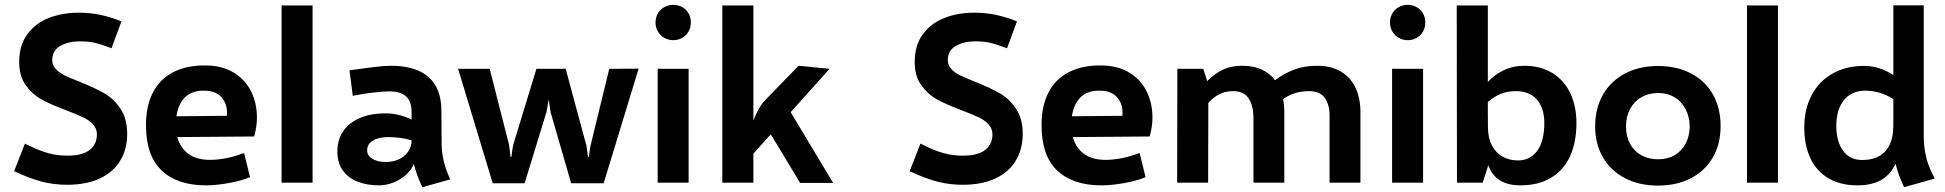

<svg xmlns="http://www.w3.org/2000/svg" viewBox="-20 -763 8126 802"><path d="M39.1 -47.9 84 -163.1Q141.1 -134.3 180.2 -123.5Q219.2 -112.8 260.7 -112.8Q325.2 -112.8 355 -137Q384.8 -161.1 384.8 -201.7Q384.8 -226.1 368.4 -243.7Q352.1 -261.2 327.4 -272.9Q302.7 -284.7 257.8 -301.8Q195.3 -325.2 155.8 -346.4Q116.2 -367.7 88.1 -406.2Q60.1 -444.8 60.1 -504.4Q60.1 -573.7 94.2 -620.1Q128.4 -666.5 184.6 -688.2Q240.7 -710 308.6 -710Q357.9 -710 401.4 -700.4Q444.8 -690.9 487.3 -673.8L445.8 -561.5L433.6 -565.9Q403.3 -577.6 377 -584Q350.6 -590.3 313.5 -590.3Q265.6 -590.3 231.9 -571.3Q198.2 -552.2 198.2 -511.7Q198.2 -490.7 212.6 -475.1Q227.1 -459.5 249.3 -448.5Q271.5 -437.5 311.5 -421.9Q373.5 -397 413.6 -374.5Q453.6 -352.1 482.4 -310.3Q511.2 -268.6 511.2 -204.6Q511.2 -139.2 481.7 -91.1Q452.1 -43 396 -17.1Q339.8 8.8 260.7 8.8Q204.6 8.8 154.3 -4.4Q104 -17.6 39.1 -47.9Z M1053.2 -272.5Q1053.2 -233.4 1041.5 -192.9L720.7 -190.4Q732.9 -145 767.3 -120.1Q801.8 -95.2 856.9 -95.2Q889.6 -95.2 926.3 -102.5Q962.9 -109.9 999.5 -124L1024.4 -22.9Q989.7 -8.3 936.5 1.5Q883.3 11.2 839.8 11.2Q721.2 11.2 655.5 -50.5Q589.8 -112.3 589.8 -240.7Q589.8 -320.8 618.9 -376.7Q647.9 -432.6 702.9 -461.2Q757.8 -489.7 835 -489.7Q908.2 -489.7 957.3 -459.2Q1006.3 -428.7 1029.8 -379.4Q1053.2 -330.1 1053.2 -272.5ZM928.2 -292Q928.2 -331.1 904.5 -357.7Q880.9 -384.3 830.6 -384.3Q779.8 -384.3 752 -355.7Q724.1 -327.1 716.8 -277.3L927.7 -279.3Q928.2 -283.7 928.2 -292Z M1156.2 -740.2H1285.6V0H1156.2Z M1744.1 19Q1720.7 -29.8 1708.5 -78.6Q1699.2 -54.2 1676.8 -33.7Q1654.3 -13.2 1624.3 -1Q1594.2 11.2 1563.5 11.2Q1513.7 11.2 1474.4 -3.9Q1435.1 -19 1412.1 -50.8Q1389.2 -82.5 1389.2 -129.9Q1389.2 -179.2 1413.8 -215.1Q1438.5 -251 1483.9 -270.3Q1529.3 -289.6 1590.3 -289.6Q1645 -289.6 1699.2 -263.7V-294.9Q1699.2 -339.8 1675.8 -360.6Q1652.3 -381.3 1606.9 -381.3Q1582.5 -381.3 1537.4 -376.2Q1492.2 -371.1 1453.6 -362.8L1439.9 -469.2Q1508.8 -479 1547.9 -483.6Q1586.9 -488.3 1613.3 -488.3Q1716.3 -488.3 1769.8 -441.4Q1823.2 -394.5 1823.7 -301.8L1824.7 -161.1Q1825.2 -89.4 1860.8 -13.7ZM1699.2 -176.8Q1654.3 -190.4 1602.5 -190.4Q1561 -190.4 1537.1 -175.5Q1513.2 -160.6 1513.7 -134.3Q1513.7 -113.3 1535.2 -99.9Q1556.6 -86.4 1591.3 -86.4Q1623 -86.4 1647.7 -98.4Q1672.4 -110.4 1685.8 -130.9Q1699.2 -151.4 1699.2 -176.8Z M1893.6 -475.6H2025.4L2106 -159.7Q2107.4 -150.4 2109.4 -134.8Q2111.3 -119.1 2112.3 -107.9H2116.2Q2117.2 -118.2 2120.1 -137.5Q2123 -156.7 2125 -162.1L2220.7 -475.6H2342.8L2429.2 -155.8Q2431.2 -147 2433.3 -130.6Q2435.5 -114.3 2436 -107.4H2439.9Q2440.9 -116.2 2443.1 -132.8Q2445.3 -149.4 2446.8 -154.8L2524.9 -475.6L2647.5 -476.1L2501.5 2.4H2365.7L2280.3 -293Q2278.8 -299.3 2276.4 -316.9Q2273.9 -334.5 2272.9 -343.8H2271Q2270 -334.5 2266.8 -316.9Q2263.7 -299.3 2262.2 -293.5L2171.4 2.4H2038.1Z M2718.3 -669.4Q2718.3 -689.9 2728 -706.8Q2737.8 -723.6 2754.6 -733.2Q2771.5 -742.7 2792.5 -742.7Q2813 -742.7 2829.8 -733.2Q2846.7 -723.6 2856.2 -706.8Q2865.7 -689.9 2865.7 -669.4Q2865.7 -648.4 2856.2 -631.6Q2846.7 -614.7 2829.8 -605Q2813 -595.2 2792.5 -595.2Q2771.5 -595.2 2754.6 -605Q2737.8 -614.7 2728 -631.6Q2718.3 -648.4 2718.3 -669.4ZM2727.1 -475.6H2856.4V0H2727.1Z M3199.7 -202.1 3127 -121.1V0H2997.1V-740.2H3127V-260.3Q3149.9 -317.4 3174.8 -343.3L3315.9 -488.3L3445.3 -475.6L3282.7 -294.4L3460 1H3322.3Z M3779.8 -47.9 3824.7 -163.1Q3881.8 -134.3 3920.9 -123.5Q3960 -112.8 4001.5 -112.8Q4065.9 -112.8 4095.7 -137Q4125.5 -161.1 4125.5 -201.7Q4125.5 -226.1 4109.1 -243.7Q4092.8 -261.2 4068.1 -272.9Q4043.5 -284.7 3998.5 -301.8Q3936 -325.2 3896.5 -346.4Q3856.9 -367.7 3828.9 -406.2Q3800.8 -444.8 3800.8 -504.4Q3800.8 -573.7 3835 -620.1Q3869.1 -666.5 3925.3 -688.2Q3981.4 -710 4049.3 -710Q4098.6 -710 4142.1 -700.4Q4185.5 -690.9 4228 -673.8L4186.5 -561.5L4174.3 -565.9Q4144 -577.6 4117.7 -584Q4091.3 -590.3 4054.2 -590.3Q4006.3 -590.3 3972.7 -571.3Q3939 -552.2 3939 -511.7Q3939 -490.7 3953.4 -475.1Q3967.8 -459.5 3990 -448.5Q4012.2 -437.5 4052.2 -421.9Q4114.3 -397 4154.3 -374.5Q4194.3 -352.1 4223.1 -310.3Q4252 -268.6 4252 -204.6Q4252 -139.2 4222.4 -91.1Q4192.9 -43 4136.7 -17.1Q4080.6 8.8 4001.5 8.8Q3945.3 8.8 3895 -4.4Q3844.7 -17.6 3779.8 -47.9Z M4793.9 -272.5Q4793.9 -233.4 4782.2 -192.9L4461.4 -190.4Q4473.6 -145 4508.1 -120.1Q4542.5 -95.2 4597.7 -95.2Q4630.4 -95.2 4667 -102.5Q4703.6 -109.9 4740.2 -124L4765.1 -22.9Q4730.5 -8.3 4677.2 1.5Q4624 11.2 4580.6 11.2Q4461.9 11.2 4396.2 -50.5Q4330.6 -112.3 4330.6 -240.7Q4330.6 -320.8 4359.6 -376.7Q4388.7 -432.6 4443.6 -461.2Q4498.5 -489.7 4575.7 -489.7Q4648.9 -489.7 4698 -459.2Q4747.1 -428.7 4770.5 -379.4Q4793.9 -330.1 4793.9 -272.5ZM4668.9 -292Q4668.9 -331.1 4645.3 -357.7Q4621.6 -384.3 4571.3 -384.3Q4520.5 -384.3 4492.7 -355.7Q4464.8 -327.1 4457.5 -277.3L4668.5 -279.3Q4668.9 -283.7 4668.9 -292Z M5662.6 -297.9V0H5533.7V-275.4Q5535.2 -322.3 5514.9 -352.3Q5494.6 -382.3 5447.8 -382.3Q5384.8 -382.3 5339.8 -348.6Q5344.7 -321.8 5344.7 -297.9V0H5215.8V-275.4Q5214.8 -322.8 5195.3 -352.5Q5175.8 -382.3 5130.9 -382.3Q5099.6 -382.3 5074.5 -370.1Q5049.3 -357.9 5027.3 -333L5026.4 0H4897L4897.9 -475.6H5006.3L5022.5 -424.3Q5056.2 -457.5 5090.1 -472.9Q5124 -488.3 5170.4 -488.3Q5215.8 -488.3 5249.8 -472.7Q5283.7 -457 5306.2 -428.2Q5344.2 -456.5 5386.2 -472.4Q5428.2 -488.3 5481 -488.3Q5540.5 -488.3 5581.3 -463.9Q5622.1 -439.5 5642.1 -396.5Q5662.1 -353.5 5662.6 -297.9Z M5786.1 -669.4Q5786.1 -689.9 5795.9 -706.8Q5805.7 -723.6 5822.5 -733.2Q5839.4 -742.7 5860.4 -742.7Q5880.9 -742.7 5897.7 -733.2Q5914.6 -723.6 5924.1 -706.8Q5933.6 -689.9 5933.6 -669.4Q5933.6 -648.4 5924.1 -631.6Q5914.6 -614.7 5897.7 -605Q5880.9 -595.2 5860.4 -595.2Q5839.4 -595.2 5822.5 -605Q5805.7 -614.7 5795.9 -631.6Q5786.1 -648.4 5786.1 -669.4ZM5794.9 -475.6H5924.3V0H5794.9Z M6564.9 -248.5Q6564.9 -168.9 6538.3 -110.6Q6511.7 -52.2 6459 -20.5Q6406.2 11.2 6330.6 11.2Q6226.6 11.2 6196.8 -72.8L6173.3 0H6065.9L6064.9 -740.2H6194.8V-420.4Q6220.2 -449.7 6260 -469Q6299.8 -488.3 6346.7 -488.3Q6414.1 -488.3 6463.4 -458.5Q6512.7 -428.7 6538.8 -374.5Q6564.9 -320.3 6564.9 -248.5ZM6430.7 -249.5Q6430.7 -311.5 6399.7 -346.9Q6368.7 -382.3 6312.5 -382.3Q6277.3 -382.3 6249.8 -371.3Q6222.2 -360.4 6194.8 -336.9V-290.5L6195.3 -233.4Q6195.3 -186 6212.4 -154.5Q6229.5 -123 6257.8 -107.9Q6286.1 -92.8 6320.3 -92.8Q6371.6 -92.8 6401.1 -133.1Q6430.7 -173.3 6430.7 -249.5Z M6643.1 -235.4Q6643.1 -310.5 6675.8 -367.7Q6708.5 -424.8 6768.1 -456.1Q6827.6 -487.3 6905.8 -487.3Q6984.4 -487.3 7043.9 -456.1Q7103.5 -424.8 7135.5 -367.7Q7167.5 -310.5 7167 -235.4Q7167 -161.1 7134.5 -105.2Q7102.1 -49.3 7043 -18.6Q6983.9 12.2 6905.8 12.2Q6827.6 12.2 6768.1 -18.6Q6708.5 -49.3 6675.8 -105.5Q6643.1 -161.6 6643.1 -235.4ZM7038.1 -235.4Q7037.1 -276.9 7020.3 -308.3Q7003.4 -339.8 6974.1 -357.2Q6944.8 -374.5 6906.7 -374.5Q6866.7 -374.5 6836.2 -356.9Q6805.7 -339.4 6788.8 -307.6Q6772 -275.9 6772 -234.4Q6772 -193.4 6788.8 -162.4Q6805.7 -131.3 6836.2 -114.5Q6866.7 -97.7 6906.7 -97.7Q6945.3 -97.7 6974.9 -114.7Q7004.4 -131.8 7021 -163.1Q7037.6 -194.3 7038.1 -235.4Z M7277.3 -740.2H7406.7V0H7277.3Z M7933.6 19Q7908.2 -33.7 7897.9 -79.6Q7857.9 11.2 7739.3 11.2Q7667 11.2 7617.2 -18.6Q7567.4 -48.3 7542 -102.5Q7516.6 -156.7 7516.6 -230.5Q7516.6 -307.1 7547.4 -365.5Q7578.1 -423.8 7634.8 -455.8Q7691.4 -487.8 7765.6 -487.8Q7831.1 -487.8 7888.7 -449.2V-740.7H8015.6V-200.2Q8015.6 -157.7 8021.5 -126.5Q8027.3 -95.2 8036.4 -71.8Q8045.4 -48.3 8061.5 -17.1ZM7888.2 -234.4 7888.7 -233.9V-348.6Q7862.8 -366.2 7832.5 -375.2Q7802.2 -384.3 7772 -384.3Q7714.8 -384.3 7682.6 -345.2Q7650.4 -306.2 7650.4 -235.8Q7650.4 -173.3 7678.2 -134Q7706.1 -94.7 7758.8 -94.7Q7821.8 -94.7 7855 -131.3Q7888.2 -168 7888.2 -234.4Z"/></svg>

Font: Selawik Semibold
Style: Regular
Weight: 600
Designer: Aaron Bell
Foundry: Microsoft Corporation
Version: Version 1.01